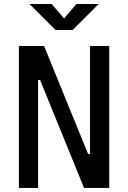

<svg xmlns="http://www.w3.org/2000/svg" viewBox="-20 -918 626 938"><path d="M72.3 0V-693.4H195.3L410.2 -166H419.9V-693.4H513.7V0H390.6L175.8 -527.3H166V0ZM251 -771.5 124 -898.4H232.4L293 -828.1L353.5 -898.4H461.9L335 -771.5Z"/></svg>

Font: Caskaydia Cove
Style: Regular
Weight: 400
Monospace: yes
Designer: Aaron Bell
Foundry: Saja Typeworks
Version: Version 4.300; ttfautohint (v1.8.3)